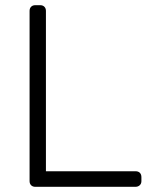

<svg xmlns="http://www.w3.org/2000/svg" viewBox="-20 -720 588 740"><path d="M502 -60Q513 -60 519 -54Q525 -48 525 -37V-22Q525 -12 518.5 -6Q512 0 502 0H116Q106 0 100 -6Q94 -12 94 -22V-678Q94 -688 100 -694Q106 -700 116 -700H135Q145 -700 151 -694Q157 -688 157 -678V-60Z"/></svg>

Font: Hezaedrus Light
Style: Regular
Weight: 300
Designer: Hubert & Fischer
Foundry: Hubert & Fischer
Version: Version 1.10;September 3, 2019;FontCreator 11.5.0.2425 64-bi